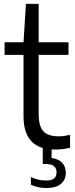

<svg xmlns="http://www.w3.org/2000/svg" viewBox="-20 -760 388 988"><path d="M245.5 9V53Q281 57.5 299.8 77.5Q318.5 97.5 318.5 129.5Q318.5 166 292.8 186.8Q267 207.5 219 207.5Q197.5 207.5 176.2 203Q155 198.5 139 190.5V151Q175.5 169 218 169Q271 169 271 127.5Q271 84 217 84H200V1.5Q101 -28 101 -162V-477.5H3.5V-542.5H101L113.5 -740H179V-542.5H332.5V-477.5H179V-174Q179 -110.5 203.2 -84.5Q227.5 -58.5 280.5 -58.5Q307 -58.5 340.5 -66V0.5Q302 9.5 264 9.5Q251.5 9.5 245.5 9Z"/></svg>

Font: Encode Sans Semi Condensed
Style: Regular
Weight: 400
Width: 4
Designer: Multiple Designers
Foundry: Impallari Type
Version: Version 2.000